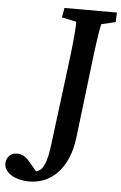

<svg xmlns="http://www.w3.org/2000/svg" viewBox="-193 -732 639 1014"><g transform="rotate(5 126.5 -225.5)"><path d="M309 -622 383 -639 385 -690H107L98 -639L175 -623C177 -610 172 -542 161 -447L101 29C89 130 70 174 33 183L-11 131C-32 107 -52 98 -76 98C-106 98 -128 118 -132 149C-138 200 -80 239 2 239C122 239 210 145 229 -12L281 -446C294 -551 304 -614 309 -622Z"/></g></svg>

Font: TPK Tissa Web SemiBold
Style: Italic
Weight: 600
Italic angle: -7°
Designer: Jacques Le Bailly, Suppakit Chalermlarp | Katatrad Co.,Ltd.
Foundry: Jacques Le Bailly, Cadson Demak Co.,Ltd.
Version: Version 5.000;Glyphs 3.1.2 (3151)